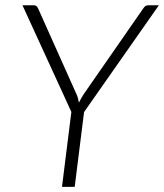

<svg xmlns="http://www.w3.org/2000/svg" viewBox="-20 -728 639 748"><path d="M307.5 -291.5 271 0H221.5L258 -292L67.5 -707.5H111.5Q118.5 -707.5 122.2 -704Q126 -700.5 128.5 -695L278 -361Q282 -352.5 284 -344.2Q286 -336 287.5 -328Q291.5 -336.5 296 -344.5Q300.5 -352.5 306 -361L538 -695Q541.5 -700.5 546 -704Q550.5 -707.5 557.5 -707.5H599Z"/></svg>

Font: Lato Light
Style: Italic
Weight: 300
Italic angle: -7°
Designer: Lukasz Dziedzic
Foundry: Lukasz Dziedzic
Version: Version 1.104; Western+Polish opensource